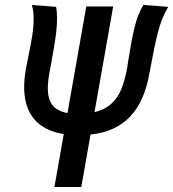

<svg xmlns="http://www.w3.org/2000/svg" viewBox="-20 -751 696 771"><path d="M236 -212.5Q157.5 -225 117.2 -272.8Q77 -320.5 77 -402Q77 -434 84 -474.5Q86 -486 93.5 -522.5Q104 -572.5 109.5 -608Q115 -643.5 115 -675.5Q115 -708 108 -731L205.5 -723.5Q209 -704.5 209 -679Q209 -642 202.8 -599.2Q196.5 -556.5 185.5 -496.5L178.5 -459Q172 -421.5 172 -396Q172 -354.5 190 -329.8Q208 -305 251 -297L326.5 -725H434.5L359.5 -300.5Q400.5 -310.5 426.5 -334Q452.5 -357.5 466.8 -392Q481 -426.5 490 -474.5L496 -513.5Q507.5 -587.5 520 -640Q532.5 -692.5 555.5 -731L655.5 -723.5Q629 -680 614 -620.5Q599 -561 583.5 -475L580.5 -459Q561 -345 503.2 -283.5Q445.5 -222 343.5 -210.5L306.5 0H198.5Z"/></svg>

Font: JuliaMono SemiBold
Style: Italic
Weight: 600
Italic angle: -9°
Monospace: yes
Designer: cormullion
Foundry: corm
Version: Version 0.056; ttfautohint (v1.8.4)